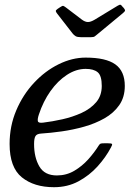

<svg xmlns="http://www.w3.org/2000/svg" viewBox="-20 -770 570 800"><path d="M282.5 -630.5 218 -713.5Q213 -720 212.5 -723.8Q212 -727.5 220 -733L230.5 -740Q240 -746.5 243.5 -745.5Q247 -744.5 254.5 -739L321.5 -688Q334.5 -678.5 346 -678.2Q357.5 -678 374.5 -688L470 -746Q479 -751.5 482.5 -750Q486 -748.5 491 -741.5L495 -737.5Q500.5 -731 501 -727Q501.5 -723 493 -716L385.5 -627Q379 -621.5 374.5 -618.2Q370 -615 358 -615H318Q302.5 -615 295.2 -619.2Q288 -623.5 282.5 -630.5ZM20 -170Q20 -245 47.8 -310.2Q75.5 -375.5 121.8 -425Q168 -474.5 224.2 -502.2Q280.5 -530 337 -530Q421 -530 460.5 -501.8Q500 -473.5 500 -412Q500 -365 476.8 -331.8Q453.5 -298.5 415 -276.8Q376.5 -255 330 -242Q283.5 -229 237 -222.5Q190.5 -216 151.5 -213.5Q134 -212.5 128 -203.2Q122 -194 122 -170Q122 -114.5 143.8 -76.8Q165.5 -39 217 -39Q256.5 -39 289.2 -58.2Q322 -77.5 347.8 -106.2Q373.5 -135 391.5 -164Q395.5 -170.5 399.8 -171.8Q404 -173 415 -173H429.5Q444 -173 446.5 -170.2Q449 -167.5 442.5 -156Q421 -115 386.8 -77Q352.5 -39 307 -14.5Q261.5 10 205 10Q122 10 71 -31.2Q20 -72.5 20 -170ZM159.5 -259Q197.5 -263.5 240 -273Q282.5 -282.5 319.8 -299.5Q357 -316.5 380.5 -343.8Q404 -371 404 -412Q404 -455 387 -469Q370 -483 337 -483Q297 -483 258.8 -458Q220.5 -433 190.2 -390.2Q160 -347.5 142 -293Q135.5 -273.5 137.8 -265Q140 -256.5 159.5 -259Z"/></svg>

Font: Besley*
Style: Italic
Weight: 400
Italic angle: -13°
Designer: Owen Earl
Foundry: indestructible type*
Version: Version 2.000; ttfautohint (v1.8.3)